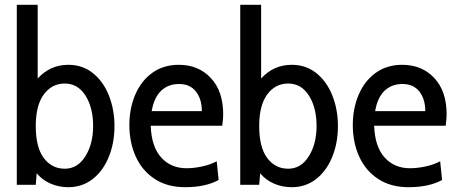

<svg xmlns="http://www.w3.org/2000/svg" viewBox="-20 -770 1902 800"><path d="M457 -245Q457 -174 433 -115.5Q409 -57 365.5 -23.5Q322 10 265 10Q225 10 190.5 -5Q156 -20 133 -48L129 0H50V-750H137V-443Q189 -500 265 -500Q324 -500 367.5 -465Q411 -430 434 -371.5Q457 -313 457 -245ZM368 -245Q368 -322 336 -372Q304 -422 250 -422Q196 -422 162.5 -376.5Q129 -331 129 -245Q129 -156 162.5 -111.5Q196 -67 250 -67Q303 -67 335.5 -118.5Q368 -170 368 -245Z M519 -249Q519 -318 543.5 -375.5Q568 -433 614.5 -466.5Q661 -500 725 -500Q807 -500 858.5 -445Q910 -390 910 -293Q910 -276 906 -246H608Q611 -159 651.5 -114Q692 -69 757 -69Q788 -69 822.5 -76.5Q857 -84 883 -98L891 -20Q836 10 751 10Q677 10 624.5 -24.5Q572 -59 545.5 -118Q519 -177 519 -249ZM821 -307Q821 -357 796.5 -388.5Q772 -420 726 -420Q681 -420 651.5 -392Q622 -364 612 -307Z M1388 -245Q1388 -174 1364 -115.5Q1340 -57 1296.5 -23.5Q1253 10 1196 10Q1156 10 1121.5 -5Q1087 -20 1064 -48L1060 0H981V-750H1068V-443Q1120 -500 1196 -500Q1255 -500 1298.5 -465Q1342 -430 1365 -371.5Q1388 -313 1388 -245ZM1299 -245Q1299 -322 1267 -372Q1235 -422 1181 -422Q1127 -422 1093.5 -376.5Q1060 -331 1060 -245Q1060 -156 1093.5 -111.5Q1127 -67 1181 -67Q1234 -67 1266.5 -118.5Q1299 -170 1299 -245Z M1450 -249Q1450 -318 1474.5 -375.5Q1499 -433 1545.5 -466.5Q1592 -500 1656 -500Q1738 -500 1789.5 -445Q1841 -390 1841 -293Q1841 -276 1837 -246H1539Q1542 -159 1582.5 -114Q1623 -69 1688 -69Q1719 -69 1753.5 -76.5Q1788 -84 1814 -98L1822 -20Q1767 10 1682 10Q1608 10 1555.5 -24.5Q1503 -59 1476.5 -118Q1450 -177 1450 -249ZM1752 -307Q1752 -357 1727.5 -388.5Q1703 -420 1657 -420Q1612 -420 1582.5 -392Q1553 -364 1543 -307Z"/></svg>

Font: Cabin Condensed
Style: Regular
Weight: 400
Width: 3
Designer: Pablo Impallari
Foundry: Pablo Impallari. http://www.impallari.com Igino Marini. http://www.ikern.com
Version: Version 2.200